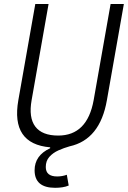

<svg xmlns="http://www.w3.org/2000/svg" viewBox="-20 -713 626 940"><path d="M250 206.5Q149.4 206.5 149.4 120.6Q149.4 47.9 225.6 12.7V8.3Q32.2 -8.3 69.8 -222.7L152.8 -693.4H217.8L134.8 -222.7Q119.6 -137.2 152.8 -93.3Q186 -49.3 265.1 -49.3Q407.2 -49.3 438.5 -222.7L521.5 -693.4H586.4L503.4 -222.7Q469.7 -29.3 320.8 3.4Q293 11.2 266.1 23.2Q239.3 35.2 221.7 54.9Q204.1 74.7 204.1 104.5Q204.1 150.9 259.8 150.9Q284.7 150.9 307.1 142.6L316.4 195.3Q302.7 201.2 285.4 203.9Q268.1 206.5 250 206.5Z"/></svg>

Font: Cascadia Code PL Light
Style: Italic
Weight: 300
Italic angle: -10°
Monospace: yes
Designer: Aaron Bell
Foundry: Saja Typeworks
Version: Version 2404.023; ttfautohint (v1.8.4)